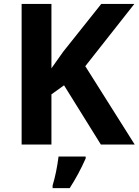

<svg xmlns="http://www.w3.org/2000/svg" viewBox="-20 -734 704 975"><path d="M241.2 0H89.8V-713.9H241.2V-387.2L300.8 -471.2L494.1 -713.9H662.1L413.1 -397.9L664.1 0H492.2L305.2 -300.8L241.2 -254.9ZM415 61V70.8Q378.4 152.8 334 221.2H247.1V208Q267.1 142.1 277.3 61Z"/></svg>

Font: NotoSans-Bold
Style: Bold
Weight: 700
Designer: Monotype Design team
Foundry: Monotype Imaging Inc.
Version: Version 1.04